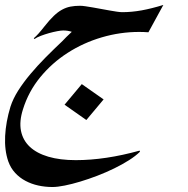

<svg xmlns="http://www.w3.org/2000/svg" viewBox="-139 -436 761 778"><path d="M280.8 -33.2 210.9 50.3 122.6 -11.7 192.4 -95.2ZM428.2 178.7Q411.1 195.8 383.8 213.1Q356.4 230.5 324 246.3Q291.5 262.2 255.9 275.9Q220.2 289.6 186.3 299.8Q152.3 310.1 123 315.9Q93.8 321.8 73.2 321.8Q43.9 321.8 16.1 315.7Q-11.7 309.6 -35.6 296.9Q-59.6 284.2 -77.6 264.6Q-95.7 245.1 -105.5 217.8Q-121.1 172.4 -118.2 115Q-115.2 57.6 -96.7 -3.4Q-86.4 -35.6 -65.2 -69.1Q-43.9 -102.5 -15.6 -136.2Q12.7 -169.9 46.1 -203.6Q79.6 -237.3 114.3 -270Q120.6 -276.9 129.4 -285.6Q138.2 -294.4 151.9 -307.1Q135.7 -312.5 117.2 -312.5Q108.4 -312.5 92.8 -309.6Q77.1 -306.6 59.8 -301.8Q42.5 -296.9 26.4 -290.8Q10.3 -284.7 0.5 -277.8L-2 -281.2Q6.3 -288.1 17.1 -300Q27.8 -312 42 -330.1Q62 -355.5 78.9 -371.6Q95.7 -387.7 112.3 -396.7Q128.9 -405.8 146.5 -409.2Q164.1 -412.6 185.5 -412.6Q193.8 -412.6 207.5 -410.6Q221.2 -408.7 237.3 -405.8Q253.4 -402.8 271 -399.7Q288.6 -396.5 304.7 -393.6Q320.8 -390.6 334.5 -388.7Q348.1 -386.7 356.4 -386.7Q394.5 -386.7 435.1 -394Q475.6 -401.4 522.9 -416L462.4 -305.2Q443.4 -306.6 424.8 -306.6Q348.1 -306.6 273.4 -284.7Q198.7 -262.7 135.3 -221.9Q71.8 -181.2 24.2 -123.3Q-23.4 -65.4 -45.9 6.8Q-61.5 55.7 -54 94Q-46.4 132.3 -18.3 158.7Q9.8 185.1 56.9 199Q104 212.9 168 212.9Q287.6 212.9 426.8 174.3Z"/></svg>

Font: XB Khoramshahr
Style: Italic
Weight: 400
Italic angle: -12°
Designer: Behnam
Foundry: Irmug
Version: Version 8.005 2009